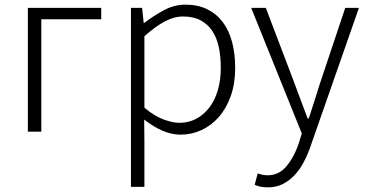

<svg xmlns="http://www.w3.org/2000/svg" viewBox="-20 -567 1579 827"><path d="M100 -533H416V-484H158V0H100Z M544 -533H592L599 -468H601Q640 -498 685 -522.5Q730 -547 779 -547Q832 -547 872 -527.5Q912 -508 939 -472.5Q966 -437 979.5 -386.5Q993 -336 993 -275Q993 -207 974 -153.5Q955 -100 922.5 -63Q890 -26 847.5 -6.5Q805 13 758 13Q720 13 681 -3.5Q642 -20 601 -52L602 46V238H544ZM753 -38Q792 -38 824.5 -55Q857 -72 881 -103Q905 -134 918 -177.5Q931 -221 931 -275Q931 -323 922.5 -363.5Q914 -404 894.5 -433.5Q875 -463 844 -479.5Q813 -496 768 -496Q730 -496 689.5 -474.5Q649 -453 602 -411V-103Q645 -67 684.5 -52.5Q724 -38 753 -38Z M1134 240Q1101 240 1077 229L1090 180Q1098 183 1110 185.5Q1122 188 1133 188Q1181 188 1213.5 149.5Q1246 111 1266 53L1280 8L1062 -533H1125L1249 -207Q1262 -172 1276.5 -132.5Q1291 -93 1305 -57H1310Q1322 -93 1334.5 -132.5Q1347 -172 1358 -207L1467 -533H1526L1318 62Q1306 97 1289.5 129Q1273 161 1250.5 185.5Q1228 210 1199.5 225Q1171 240 1134 240Z"/></svg>

Font: SpoqaHanSansJP-Light
Style: Regular
Weight: 300
Designer: [Source Han Sans]
Ryoko NISHIZUKA  (kana & ideographs); Paul D. Hunt (Latin, Greek & Cyrillic); Wenlong ZHANG  (bopomofo
Foundry: Spoqa (http://bi.spoqa.com)
Version: Version 1.002.20150607